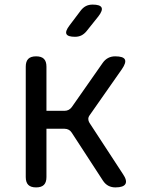

<svg xmlns="http://www.w3.org/2000/svg" viewBox="-20 -805 640 835"><path d="M137 10Q114 10 103 -1Q92 -12 92 -35V-515Q92 -538 103 -549Q114 -560 137 -560Q160 -560 171 -549Q182 -538 182 -515V-323H260Q270 -323 278 -327Q286 -331 292 -339L427 -532Q437 -546 450.5 -553Q464 -560 481 -560Q516 -560 523 -546.5Q530 -533 510 -504L370 -304Q364 -296 364 -287.5Q364 -279 369 -271L514 -49Q534 -20 525.5 -5Q517 10 482 10Q465 10 451.5 3Q438 -4 428 -19L292 -228Q287 -236 279 -240.5Q271 -245 261 -245H182V-35Q182 -12 171 -1Q160 10 137 10ZM306 -645Q275 -645 269 -657Q263 -669 282 -694L331 -759Q341 -772 353.5 -778.5Q366 -785 383 -785Q415 -785 421.5 -772.5Q428 -760 408 -734L356 -669Q346 -657 334 -651Q322 -645 306 -645Z"/></svg>

Font: Maple Mono NF CN
Style: Regular
Weight: 400
Monospace: yes
Designer: subframe7536
Version: Version 7.000